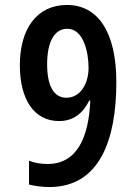

<svg xmlns="http://www.w3.org/2000/svg" viewBox="-20 -744 540 774"><path d="M179 10C382 10 449 -181 449 -413C449 -616 374 -724 250 -724C128 -724 60 -627 60 -481C60 -344 117 -256 218 -256C276 -256 314 -287 340 -339H344C338 -193 292 -83 172 -83C146 -83 119 -87 97 -96V0C120 6 152 10 179 10ZM248 -350C197 -350 170 -397 170 -485C170 -580 202 -628 251 -628C319 -628 337 -528 337 -471C337 -404 302 -350 248 -350Z"/></svg>

Font: Noto Sans Mono ExtraCondensed SemiBold
Style: Regular
Weight: 600
Width: 2
Designer: Monotype Design Team
Foundry: Monotype Imaging Inc.
Version: Version 2.014